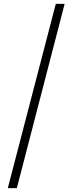

<svg xmlns="http://www.w3.org/2000/svg" viewBox="-20 -801 376 998"><path d="M316 -781 67.5 177H20.5L270 -781Z"/></svg>

Font: Merriweather 144pt
Style: Bold
Weight: 700
Version: Version 2.100